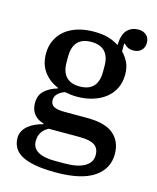

<svg xmlns="http://www.w3.org/2000/svg" viewBox="-120 -684 800 979"><g transform="rotate(15 280.0 -194.5)"><path d="M269 212Q203 212 158 203.5Q113 195 86 179.5Q59 164 47 141.5Q35 119 35 92Q35 72 44 55.5Q53 39 68 26.5Q83 14 103 5Q123 -4 144 -9V-13Q111 -22 93 -45Q75 -68 75 -103Q75 -146 102.5 -170Q130 -194 168 -204V-208Q120 -228 92 -266.5Q64 -305 64 -361Q64 -401 79.5 -433Q95 -465 122.5 -487Q150 -509 188 -520.5Q226 -532 272 -532Q317 -532 348 -523Q379 -514 405 -497Q407 -554 430 -577.5Q453 -601 489 -601Q514 -601 530.5 -586.5Q547 -572 547 -546Q547 -522 531.5 -506.5Q516 -491 489 -491Q459 -491 440 -513H436V-472Q454 -454 468 -427.5Q482 -401 482 -361Q482 -321 466.5 -289Q451 -257 423 -235Q395 -213 356.5 -201Q318 -189 272 -189Q255 -189 239.5 -191Q224 -193 209 -196Q188 -189 173 -175Q158 -161 158 -141Q158 -118 175.5 -108Q193 -98 234 -98H351Q448 -98 492 -60Q536 -22 536 44Q536 122 469.5 167Q403 212 269 212ZM273 -243Q321 -243 345 -269Q369 -295 369 -344V-377Q369 -426 345 -452Q321 -478 273 -478Q225 -478 201 -452Q177 -426 177 -377V-344Q177 -295 201 -269Q225 -243 273 -243ZM129 83Q129 120 160 138Q191 156 248 156H302Q370 156 406.5 134.5Q443 113 443 74Q443 38 418.5 22Q394 6 339 6H177Q129 31 129 83Z"/></g></svg>

Font: IBM Plex Serif Medium
Style: Regular
Weight: 500
Designer: Mike Abbink, Paul van der Laan, Pieter van Rosmalen
Foundry: Bold Monday
Version: Version 2.5